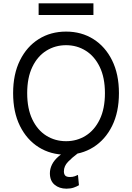

<svg xmlns="http://www.w3.org/2000/svg" viewBox="-20 -929 801 1165"><path d="M701.7 -363.8Q701.7 -248.5 660.2 -164.8Q618.7 -81.1 546.1 -35.6Q473.6 9.8 380.9 9.8Q287.6 9.8 215.1 -35.6Q142.6 -81.1 101.1 -164.8Q59.6 -248.5 59.6 -363.8Q59.6 -479 101.1 -562.7Q142.6 -646.5 215.1 -691.9Q287.6 -737.3 380.9 -737.3Q474.1 -737.3 546.4 -691.9Q618.7 -646.5 660.2 -562.7Q701.7 -479 701.7 -363.8ZM616.7 -363.8Q616.7 -458 585.2 -522.9Q553.7 -587.9 500.2 -621.3Q446.8 -654.8 380.9 -654.8Q314.9 -654.8 261.2 -621.3Q207.5 -587.9 176.3 -522.9Q145 -458 145 -363.8Q145 -269.5 176.3 -204.3Q207.5 -139.2 261 -105.7Q314.5 -72.3 380.9 -72.3Q446.8 -72.3 500.2 -105.7Q553.7 -139.2 585.2 -204.3Q616.7 -269.5 616.7 -363.8ZM383.3 215.8Q339.8 215.8 311.3 191.9Q282.7 168 282.7 122.1Q282.7 95.7 295.4 69.6Q308.1 43.5 336.7 18.8Q365.2 -5.9 412.1 -26.9L450.2 2.9Q418.5 26.4 393.1 52.5Q367.7 78.6 367.7 110.8Q367.7 127 375.5 136Q383.3 145 404.8 145Q420.9 145 433.3 140.6Q445.8 136.2 453.1 132.3L459 194.8Q447.3 202.1 428 209Q408.7 215.8 383.3 215.8ZM546.9 -908.7V-837.9H214.4V-908.7Z"/></svg>

Font: Sahel VF Regular
Style: Regular
Weight: 400
Foundry: Saber Rastikerdar (saber.rastikerdar@gmail.com)
Version: Version 3.4.0